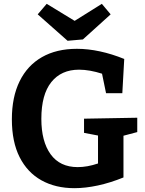

<svg xmlns="http://www.w3.org/2000/svg" viewBox="-20 -971 756 1003"><path d="M369 12Q270 12 196.5 -29Q123 -70 82.5 -150Q42 -230 42 -348Q42 -464 82.5 -546.5Q123 -629 199 -672.5Q275 -716 382 -716Q440 -716 502.5 -702.5Q565 -689 629 -663L619 -484H534L513 -586Q482 -596 451.5 -601.5Q421 -607 393 -607Q300 -607 248 -542Q196 -477 196 -350Q196 -232 244.5 -165Q293 -98 386 -98Q436 -98 492 -117V-263L419 -277V-351L697 -356V-281L625 -262V-44Q556 -16 491 -2Q426 12 369 12ZM512 -951 558 -896 413 -765 333 -758 177 -896 224 -951 370 -862Z"/></svg>

Font: Bitter
Style: Bold
Weight: 700
Designer: Sol Matas, and Bitter project Authors
Foundry: Sol Matas
Version: Version 2.001